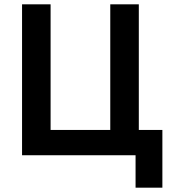

<svg xmlns="http://www.w3.org/2000/svg" viewBox="-20 -718 799 888"><path d="M607 0H82V-698H214V-117H490V-698H622V-117H731V150H607Z"/></svg>

Font: IBMPlexSans-SemiBold
Style: Regular
Weight: 600
Designer: Mike Abbink, Paul van der Laan, Pieter van Rosmalen
Foundry: Bold Monday
Version: Version 3.1